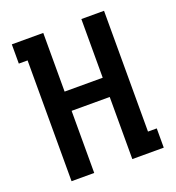

<svg xmlns="http://www.w3.org/2000/svg" viewBox="-133 -841 866 947"><g transform="rotate(-20 300.0 -367.5)"><path d="M81 0V-634H35V-735H200V-427H400V-735H519V-101H565V0H400V-326H200V0Z"/></g></svg>

Font: Iosevka Book
Style: Bold
Weight: 700
Designer: Belleve Invis
Foundry: Belleve Invis
Version: Version 28.0.7; ttfautohint (v1.8.3)